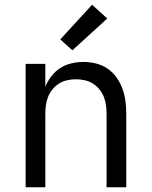

<svg xmlns="http://www.w3.org/2000/svg" viewBox="-20 -789 640 809"><path d="M88 0V-520H171V-424Q181 -448 197 -468.5Q213 -489 234 -502.5Q255 -516 280.5 -522Q306 -528 332 -528Q358 -528 384.5 -521.5Q411 -515 433 -500Q455 -485 471 -462.5Q487 -440 496 -415Q505 -390 508.5 -363.5Q512 -337 512 -310V0H429V-310Q429 -328 426.5 -346.5Q424 -365 417 -382Q410 -399 398 -413.5Q386 -428 370.5 -437.5Q355 -447 336.5 -451Q318 -455 300 -455Q282 -455 263.5 -451Q245 -447 229.5 -437.5Q214 -428 202 -413.5Q190 -399 183 -382Q176 -365 173.5 -346.5Q171 -328 171 -310V0ZM285 -577 234 -623 368 -769 432 -711Z"/></svg>

Font: Bmono
Style: Regular
Weight: 400
Monospace: yes
Designer: Belleve Invis
Foundry: Belleve Invis
Version: Version 11.2.2; ttfautohint (v1.8.2)